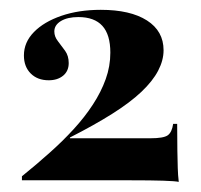

<svg xmlns="http://www.w3.org/2000/svg" viewBox="-20 -715 406 387"><path d="M340.3 -348.4Q333.1 -350 308.9 -350.8Q284.7 -351.6 242.7 -351.6H24.2V-359.7Q53.2 -383.1 79.8 -406.9Q106.5 -430.6 128.6 -454.8Q150.8 -479 167.3 -504.4Q183.9 -529.8 193.1 -555.6Q202.4 -581.5 202.4 -608.9Q202.4 -645.2 186.3 -662.9Q170.2 -680.6 137.9 -680.6Q116.1 -680.6 102.8 -672.6Q89.5 -664.5 89.5 -651.6Q89.5 -641.1 96.8 -631.9Q104 -622.6 111.3 -612.5Q118.5 -602.4 118.5 -587.9Q118.5 -571.8 107.3 -562.5Q96 -553.2 78.2 -553.2Q55.6 -553.2 41.9 -566.9Q28.2 -580.6 28.2 -603.2Q28.2 -629.8 48.4 -650.4Q68.5 -671 103.6 -683.1Q138.7 -695.2 183.1 -695.2Q242.7 -695.2 276.2 -673.8Q309.7 -652.4 309.7 -613.7Q309.7 -593.5 298.8 -572.6Q287.9 -551.6 264.9 -529.8Q241.9 -508.1 206 -485.5Q170.2 -462.9 121 -437.9V-436.3H283.1Q309.7 -436.3 318.1 -442.3Q326.6 -448.4 329 -465.3H337.1Q337.1 -432.3 337.5 -411.3Q337.9 -390.3 338.3 -376.2Q338.7 -362.1 340.3 -348.4Z"/></svg>

Font: Playfair 144pt
Style: Bold
Weight: 700
Version: Version 2.001;gftools[0.9.30]